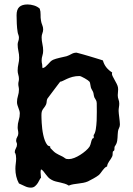

<svg xmlns="http://www.w3.org/2000/svg" viewBox="-20 -819 602 871"><path d="M499 -141.1Q499 -137.2 496.8 -135.3Q494.6 -133.3 492.2 -131.8Q490.7 -126 491 -120.1Q491.2 -114.3 488.8 -108.9Q486.3 -103.5 482.7 -98.1Q479 -92.8 475.3 -87.4Q471.7 -82 469 -76.2Q466.3 -70.3 465.8 -64Q459 -61.5 454.3 -56.6Q449.7 -51.8 445.6 -46.4Q441.4 -41 437.3 -35.2Q433.1 -29.3 428.2 -24.9Q418.9 -17.6 404.3 -9.5Q389.6 -1.5 378.9 3.9Q368.7 8.3 357.7 10.3Q346.7 12.2 335.4 13.7Q324.2 15.1 313.2 16.8Q302.2 18.6 292 22.9Q283.2 17.1 273.4 14.2Q263.7 11.2 253.7 9Q243.7 6.8 233.6 4.4Q223.6 2 214.8 -2.9Q205.1 -7.8 198.5 -14.9Q191.9 -22 186.8 -29.1Q181.6 -36.1 176.8 -42.2Q171.9 -48.3 166 -50.8Q165 -47.9 164.6 -44.4Q164.1 -41 164.1 -38.1Q164.1 -31.2 165 -25.1Q166 -19 166 -12.2Q163.6 -11.7 160.4 -4.9Q157.2 2 152.1 10.3Q147 18.6 139.2 25.4Q131.3 32.2 120.1 32.2Q106 32.2 92.8 25.6Q79.6 19 65.9 13.2Q57.6 -2 53.7 -18.8Q49.8 -35.6 49.8 -53.2Q49.8 -64.9 51.5 -76.9Q53.2 -88.9 53.2 -100.1Q53.2 -107.4 52 -114.7Q50.8 -122.1 46.9 -127.9Q46.9 -137.7 52 -146Q57.1 -154.3 57.1 -164.1Q57.1 -168.5 55.2 -172.4Q53.2 -176.3 53.2 -181.2Q53.2 -189.9 58.1 -197.5Q63 -205.1 63 -213.9Q63 -221.7 61.5 -228Q60.1 -234.4 60.1 -241.2Q60.1 -257.8 64.9 -273.2Q69.8 -288.6 69.8 -304.2Q69.8 -310.5 67.9 -316.9Q65.9 -323.2 63.5 -329.6Q61 -335.9 59.1 -342.3Q57.1 -348.6 57.1 -356Q57.1 -370.1 61.5 -384Q65.9 -397.9 65.9 -412.1Q65.9 -418.9 64.5 -425Q63 -431.2 63 -438Q63 -443.8 64.5 -449.5Q65.9 -455.1 65.9 -460.9Q65.9 -470.7 63 -480Q60.1 -489.3 60.1 -499Q60.1 -514.2 63.5 -528.6Q66.9 -543 66.9 -557.1Q66.9 -572.3 63.5 -587.2Q60.1 -602.1 60.1 -617.2Q60.1 -624.5 63 -632.1Q65.9 -639.6 65.9 -647.9Q65.9 -654.8 63.5 -660.9Q61 -667 60.1 -672.9Q57.1 -690.9 56.2 -711.4Q55.2 -731.9 55.2 -750Q55.2 -775.9 67.6 -787.4Q80.1 -798.8 105 -798.8Q119.1 -798.8 134.3 -794.2Q149.4 -789.6 160.2 -779.8Q164.6 -766.6 164.1 -752.7Q163.6 -738.8 166 -725.1Q167.5 -715.3 171.6 -705.6Q175.8 -695.8 175.8 -686Q175.8 -676.8 172.4 -668.2Q168.9 -659.7 168.9 -649.9Q168.9 -634.3 172.4 -619.1Q175.8 -604 175.8 -588.9Q175.8 -577.6 172.4 -566.9Q168.9 -556.2 168.9 -544.9Q168.9 -539.1 169.4 -536.1Q169.9 -533.2 170.4 -531Q170.9 -528.8 171.4 -525.9Q171.9 -522.9 171.9 -517.1Q171.9 -512.2 172.9 -509.8Q180.2 -511.2 186.3 -516.4Q192.4 -521.5 197.8 -527.6Q203.1 -533.7 208.7 -539.3Q214.4 -544.9 221.2 -547.9Q226.1 -550.3 234.1 -552.5Q242.2 -554.7 251 -556.9Q259.8 -559.1 268.1 -560.8Q276.4 -562.5 282.2 -564Q293.5 -567.9 304.2 -574Q314.9 -580.1 327.1 -580.1Q328.1 -580.1 336.9 -577.6Q345.7 -575.2 358.2 -571.8Q370.6 -568.4 385 -564Q399.4 -559.6 412.4 -555.7Q425.3 -551.8 434.8 -548.8Q444.3 -545.9 446.8 -544.9Q451.7 -526.9 462.4 -513.4Q473.1 -500 488.8 -490.2Q487.8 -487.8 487.8 -483.9Q487.8 -479.5 491.5 -472.2Q495.1 -464.8 500 -456.3Q504.9 -447.8 509.3 -439Q513.7 -430.2 515.1 -422.9Q516.6 -414.1 515.4 -404.8Q514.2 -395.5 514.2 -387.2Q514.2 -376.5 517.6 -367.7Q521 -358.9 521 -349.1Q521 -340.8 519.5 -332.5Q518.1 -324.2 518.1 -315.9Q518.1 -311 519 -303.2Q520 -295.4 521 -286.6Q522 -277.8 522.9 -269.5Q523.9 -261.2 523.9 -255.9V-253.9Q523.9 -245.6 520 -238Q516.1 -230.5 515.1 -222.2Q514.2 -215.3 513.9 -208.5Q513.7 -201.7 513.2 -194.6Q512.7 -187.5 511.7 -180.7Q510.7 -173.8 507.8 -167Q505.4 -161.6 503.9 -159.7Q502.4 -157.7 501.2 -156Q500 -154.3 499.5 -151.4Q499 -148.4 499 -141.1ZM418.9 -342.8Q418.9 -346.7 418.9 -350.3Q418.9 -354 418 -357.9Q416.5 -363.3 413.6 -367.9Q410.6 -372.6 408.2 -377Q405.8 -383.8 405 -390.4Q404.3 -397 401.9 -402.8Q399.4 -408.2 396.5 -412.8Q393.6 -417.5 392.1 -422.9Q390.6 -428.2 389.6 -436.3Q388.7 -444.3 386.2 -448.2Q384.3 -450.7 378.2 -455.1Q372.1 -459.5 364.7 -463.6Q357.4 -467.8 350.6 -470.9Q343.8 -474.1 340.8 -474.1Q322.8 -474.1 308.8 -470.2Q294.9 -466.3 284.2 -461.4Q273.4 -456.5 265.9 -452.6Q258.3 -448.7 252.9 -448.2Q250.5 -445.3 241.7 -433.6Q232.9 -421.9 222.9 -408.7Q212.9 -395.5 204.6 -384.3Q196.3 -373 194.8 -371.1Q191.9 -364.7 191.7 -357.9Q191.4 -351.1 189 -345.2Q185.1 -336.9 181.4 -332.5Q177.7 -328.1 174.8 -323.7Q171.9 -319.3 169.9 -313.5Q168 -307.6 168 -296.9Q168 -292.5 168.2 -283Q168.5 -273.4 169.2 -261Q169.9 -248.5 171.6 -234.4Q173.3 -220.2 176.3 -206.5Q179.2 -192.9 183.8 -180.9Q188.5 -168.9 194.8 -161.1Q198.2 -157.2 201.9 -156.7Q205.6 -156.2 208 -153.8V-147.9Q216.8 -138.7 222.4 -133.3Q228 -127.9 233.6 -124.3Q239.3 -120.6 245.8 -117.4Q252.4 -114.3 263.2 -108.9Q268.1 -106.4 270.5 -104.5Q272.9 -102.5 275.4 -100.8Q277.8 -99.1 281.2 -98.1Q284.7 -97.2 292 -97.2Q302.7 -97.2 316.7 -102.5Q330.6 -107.9 344 -116.5Q357.4 -125 368.9 -135Q380.4 -145 386.2 -153.8Q390.6 -162.1 392.6 -171.6Q394.5 -181.2 398.9 -189.9L404.8 -192.9Q405.8 -195.3 405.3 -198.2Q404.8 -201.2 404.8 -204.1V-206.1Q411.6 -214.4 414.6 -232.7Q417.5 -251 418.5 -271.7Q419.4 -292.5 419.2 -312.3Q418.9 -332 418.9 -342.8Z"/></svg>

Font: Margarine
Style: Regular
Weight: 400
Designer: Astigmatic (AOETI)
Foundry: Astigmatic (AOETI)
Version: Version 1.000